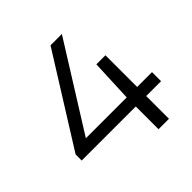

<svg xmlns="http://www.w3.org/2000/svg" viewBox="-193 -893 1047 1047"><g transform="rotate(-45 330.0 -370.0)"><path d="M26 -175.5V-222.5L350 -740H437.5L128 -245.5H443L453.5 -490H523.5V-245.5H638V-175.5H523.5V0H443V-175.5Z"/></g></svg>

Font: Encode Sans Exp
Style: Regular
Weight: 400
Width: 7
Designer: Multiple Designers
Foundry: Impallari Type
Version: Version 3.002; ttfautohint (v1.8.3) -l 8 -r 50 -G 200 -x 14 